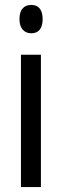

<svg xmlns="http://www.w3.org/2000/svg" viewBox="-20 -759 251 779"><path d="M146 -537V0H65V-537ZM107 -739Q130 -739 141.5 -724Q153 -709 153 -681Q153 -654 141.5 -639Q130 -624 107 -624Q85 -624 72 -639Q59 -654 59 -681Q59 -710 71.5 -724.5Q84 -739 107 -739Z"/></svg>

Font: Noto Sans Thai ExtraCondensed
Style: Regular
Weight: 400
Width: 2
Designer: Monotype Design Team
Foundry: Monotype Imaging Inc.
Version: Version 2.002